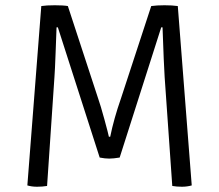

<svg xmlns="http://www.w3.org/2000/svg" viewBox="-20 -706 833 730"><path d="M84 -1 137 -683Q156 -686 188.5 -686Q221 -686 238 -683L353 -332Q362 -307 377 -252Q392 -197 394 -186H399Q413 -255 440 -332L555 -683Q576 -686 605.5 -686Q635 -686 656 -683L709 -1Q691 4 671.5 4Q652 4 635 1L606 -413Q603 -458 598 -602H593L435 -107Q411 -103 395 -103Q379 -103 359 -107L200 -602H195Q194 -577 191.5 -507.5Q189 -438 187 -413L159 1Q141 4 121 4Q101 4 84 -1Z"/></svg>

Font: Signika
Style: Light
Weight: 300
Designer: Anna Giedrys
Foundry: Anna Giedrys
Version: Version 1.001